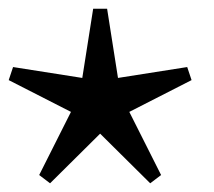

<svg xmlns="http://www.w3.org/2000/svg" viewBox="-26 -846 492 441"><path d="M4 -692 163 -667 188 -826H220L245 -667L404 -692L414 -662L271 -589L344 -444L319 -425L204 -539L89 -425L64 -444L137 -589L-6 -662Z"/></svg>

Font: Minipax
Style: Bold
Weight: 500
Designer: Raphaël Ronot, Igor Stepanchenko (Cyrillic)
Foundry: steppetype
Version: Version 1.002